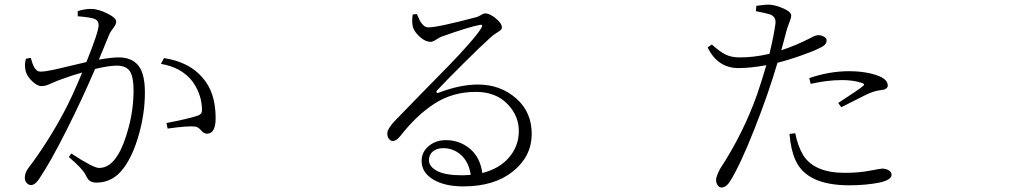

<svg xmlns="http://www.w3.org/2000/svg" viewBox="-20 -795 4540 843"><path d="M321.3 -723.6V-746.1Q350.6 -755.9 379.9 -755.9Q410.2 -755.9 450.2 -736.3Q490.2 -716.8 490.2 -700.2Q490.2 -688.5 477.5 -671.9Q464.8 -655.3 460.9 -646.5Q446.3 -611.3 414.1 -533.2Q470.7 -543 501 -543Q558.6 -543 587.4 -507.3Q616.2 -471.7 616.2 -388.7Q616.2 -297.9 589.8 -204.6Q563.5 -111.3 522.5 -56.6Q475.6 6.8 403.3 6.8Q387.7 6.8 378.4 1.5Q369.1 -3.9 365.7 -9.3Q362.3 -14.6 353.5 -31.2Q337.9 -58.6 282.2 -105.5L293 -121.1Q389.6 -57.6 415 -57.6Q462.9 -57.6 497.1 -114.3Q523.4 -155.3 544.9 -235.8Q566.4 -316.4 566.4 -398.4Q566.4 -457 550.3 -481.9Q534.2 -506.8 492.2 -506.8Q458 -506.8 397.5 -492.2Q342.8 -364.3 272.5 -224.1Q202.1 -84 151.4 -8.8Q133.8 17.6 115.2 17.6Q106.4 17.6 97.7 8.8Q88.9 0 88.9 -13.7Q88.9 -35.2 103.5 -55.7Q189.5 -168.9 260.7 -302.7Q293.9 -363.3 340.8 -476.6Q300.8 -465.8 245.1 -445.3Q228.5 -439.5 210.4 -431.2Q192.4 -422.9 182.6 -419.9Q172.9 -417 162.1 -417Q143.6 -417 121.1 -438.5Q98.6 -460 92.8 -482.4Q85.9 -510.7 93.8 -537.1L115.2 -541Q116.2 -538.1 118.7 -529.3Q121.1 -520.5 122.6 -516.6Q124 -512.7 127 -505.9Q129.9 -499 132.8 -495.6Q135.7 -492.2 139.6 -487.8Q143.6 -483.4 148.9 -481.9Q154.3 -480.5 160.2 -480.5Q173.8 -480.5 205.6 -486.8Q237.3 -493.2 286.6 -505.4Q335.9 -517.6 359.4 -522.5Q413.1 -656.2 413.1 -684.6Q413.1 -704.1 397.5 -710.9Q380.9 -718.8 321.3 -723.6ZM686.5 -514.6 700.2 -540Q811.5 -522.5 869.1 -454.1Q926.8 -389.6 926.8 -276.4Q926.8 -208 888.7 -208Q875 -208 862.8 -222.7Q850.6 -237.3 836.9 -239.3Q807.6 -243.2 715.8 -230.5L710.9 -254.9Q806.6 -273.4 844.7 -286.1Q860.4 -291 864.3 -299.3Q868.2 -307.6 866.2 -328.1Q861.3 -387.7 824.2 -438.5Q777.3 -499 686.5 -514.6Z M2006.8 -25.4Q2021.5 -25.4 2046.9 -27.3Q2038.1 -84 2004.4 -114.3Q1970.7 -144.5 1925.8 -144.5Q1898.4 -144.5 1880.9 -130.4Q1863.3 -116.2 1863.3 -91.8Q1863.3 -63.5 1899.4 -44.4Q1935.5 -25.4 2006.8 -25.4ZM1792 -731.4 1810.5 -733.4Q1819.3 -712.9 1823.2 -704.6Q1827.1 -696.3 1837.4 -685.5Q1847.7 -674.8 1860.4 -674.8Q1903.3 -674.8 2075.2 -720.7Q2083 -723.6 2093.3 -730Q2103.5 -736.3 2109.4 -736.3Q2129.9 -736.3 2156.7 -714.4Q2183.6 -692.4 2183.6 -674.8Q2183.6 -668 2178.2 -663.1Q2172.9 -658.2 2157.7 -648.9Q2142.6 -639.6 2128.9 -626Q2093.8 -594.7 2014.6 -516.1Q1935.5 -437.5 1899.4 -398.4Q1894.5 -393.6 1897 -389.2Q1899.4 -384.8 1905.3 -387.7Q2000 -423.8 2078.1 -423.8Q2177.7 -423.8 2247.1 -362.3Q2316.4 -300.8 2314.5 -202.1Q2312.5 -106.4 2231 -41.5Q2149.4 23.4 2014.6 23.4Q1931.6 23.4 1881.3 -7.3Q1831.1 -38.1 1831.1 -88.9Q1831.1 -127 1861.8 -153.3Q1892.6 -179.7 1938.5 -179.7Q1997.1 -179.7 2042.5 -142.6Q2087.9 -105.5 2097.7 -35.2Q2172.9 -54.7 2214.4 -103Q2255.9 -151.4 2257.8 -212.9Q2260.7 -283.2 2209 -337.4Q2157.2 -391.6 2069.3 -391.6Q1967.8 -391.6 1888.2 -340.3Q1808.6 -289.1 1737.3 -197.3Q1719.7 -175.8 1704.1 -175.8Q1695.3 -175.8 1687.5 -185.5Q1679.7 -195.3 1680.7 -211.9Q1681.6 -228.5 1710 -260.7Q1754.9 -307.6 1833.5 -387.7Q1912.1 -467.8 1954.6 -511.2Q1997.1 -554.7 2038.6 -602.1Q2080.1 -649.4 2093.8 -672.9Q2098.6 -681.6 2096.2 -684.6Q2093.8 -687.5 2085.9 -685.5Q2038.1 -676.8 1918 -633.8Q1912.1 -631.8 1896 -621.6Q1879.9 -611.3 1871.1 -611.3Q1847.7 -611.3 1824.2 -632.3Q1800.8 -653.3 1793 -675.8Q1787.1 -699.2 1792 -731.4Z M3539.1 -426.8 3533.2 -452.1Q3622.1 -482.4 3707 -482.4Q3788.1 -482.4 3843.8 -459Q3877.9 -443.4 3877.9 -418.9Q3877.9 -412.1 3871.6 -407.2Q3865.2 -402.3 3860.4 -401.4Q3855.5 -400.4 3841.8 -398.4Q3817.4 -395.5 3784.2 -379.9Q3773.4 -375 3673.8 -324.2L3660.2 -342.8Q3757.8 -406.2 3768.6 -417Q3781.2 -424.8 3764.6 -430.7Q3727.5 -443.4 3676.8 -443.4Q3613.3 -443.4 3539.1 -426.8ZM3298.8 -746.1 3300.8 -769.5Q3342.8 -775.4 3360.4 -774.4Q3386.7 -772.5 3419.9 -757.8Q3453.1 -743.2 3454.1 -727.5Q3454.1 -720.7 3450.7 -710.4Q3447.3 -700.2 3441.4 -684.6Q3435.5 -668.9 3432.6 -657.2Q3429.7 -646.5 3422.4 -618.7Q3415 -590.8 3410.2 -574.2Q3475.6 -595.7 3540 -628.9Q3560.5 -640.6 3572.3 -640.6Q3585 -640.6 3597.2 -634.3Q3609.4 -627.9 3609.4 -618.2Q3609.4 -606.4 3601.1 -598.1Q3592.8 -589.8 3570.3 -580.1Q3553.7 -571.3 3499 -551.8Q3444.3 -532.2 3393.6 -519.5Q3354.5 -385.7 3292.5 -228.5Q3230.5 -71.3 3185.5 1Q3168 28.3 3147.5 28.3Q3137.7 28.3 3130.9 18.1Q3124 7.8 3124 -5.9Q3124 -19.5 3141.6 -53.7Q3242.2 -207 3303.7 -378.9Q3326.2 -445.3 3344.7 -508.8Q3274.4 -496.1 3222.7 -496.1Q3130.9 -496.1 3086.9 -586.9L3105.5 -599.6Q3138.7 -569.3 3164.6 -556.2Q3190.4 -543 3225.6 -543Q3285.2 -542 3358.4 -558.6Q3378.9 -644.5 3384.8 -692.4Q3387.7 -720.7 3362.3 -731.4Q3342.8 -737.3 3298.8 -746.1ZM3446.3 -207 3471.7 -210Q3482.4 -154.3 3506.8 -113.3Q3555.7 -36.1 3689.5 -36.1Q3750 -36.1 3798.3 -45.4Q3846.7 -54.7 3852.5 -54.7Q3869.1 -54.7 3881.8 -47.4Q3894.5 -40 3894.5 -27.3Q3894.5 -4.9 3840.8 6.8Q3780.3 18.6 3709 18.6Q3521.5 18.6 3472.7 -91.8Q3452.1 -136.7 3446.3 -207Z"/></svg>

Font: Bpmf Zihi Serif Light
Style: Light
Weight: 300
Foundry: But Ko
Version: Version 1.320